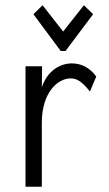

<svg xmlns="http://www.w3.org/2000/svg" viewBox="-20 -709 415 730"><path d="M142 -689 107 -655 211 -515H229L334 -655L299 -689L220 -589ZM77 1H139V-242C139 -357 199 -411 249 -411C274 -411 293 -397 322 -361L346 -418C322 -451 290 -468 253 -468C207 -468 159 -438 139 -377L140 -457H77Z"/></svg>

Font: Inconsolata Condensed Thin
Style: Regular
Weight: 100
Width: 3
Monospace: yes
Designer: Raph Levien, Cyreal, Brenton Simpson
Foundry: Raph Levien, Cyreal, Google
Version: Version 3.100